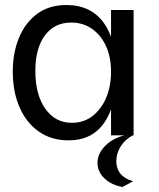

<svg xmlns="http://www.w3.org/2000/svg" viewBox="-20 -540 636 766"><path d="M423 -500H513V0H423ZM254 20Q185 20 135 -15Q85 -50 58 -112Q31 -174 31 -254Q31 -330 56 -390Q81 -450 128.5 -485Q176 -520 245 -520Q342 -520 393.5 -449.5Q445 -379 445 -248Q445 -121 396 -50.5Q347 20 254 20ZM267 -50Q314 -50 349 -77Q384 -104 403.5 -150Q423 -196 423 -254Q423 -312 403 -356Q383 -400 347 -425Q311 -450 264 -450Q197 -450 159 -398.5Q121 -347 121 -257Q121 -163 160.5 -106.5Q200 -50 267 -50ZM469 206Q424 198 396.5 171.5Q369 145 369 110Q369 72 401.5 40Q434 8 489 -3L510 0Q479 16 461.5 44Q444 72 444 103Q444 133 461 153.5Q478 174 511 183Z"/></svg>

Font: Moderustic
Style: Regular
Weight: 400
Designer: Tural Alisoy
Foundry: TAFT Foundry
Version: Version 2.120